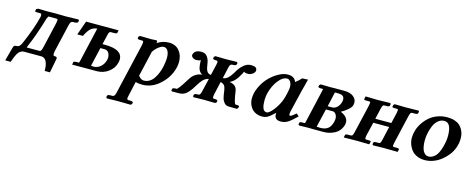

<svg xmlns="http://www.w3.org/2000/svg" viewBox="-36 -1032 4490 1843"><g transform="rotate(15 2208.5 -110.0)"><path d="M169.9 -54.2Q168.5 -45.9 166 -45.9H293Q304.7 -45.9 310.3 -55.9Q315.9 -65.9 321.8 -90.8L379.9 -341.8Q384.8 -363.8 384.8 -373Q384.8 -387.2 372.1 -387.2H292Q290.5 -387.2 279.8 -363.8Q227.1 -186.5 179.2 -77.1Q170.4 -56.2 169.9 -54.2ZM152.8 0Q137.7 0 124.5 7.1Q111.3 14.2 102.5 24.4Q93.8 34.7 85.7 49.8Q77.6 64.9 73 77.1Q68.4 89.4 62.7 104.7Q57.1 120.1 54.2 127H0L38.1 -12.2Q42 -26.9 50.8 -31Q59.6 -35.2 79.1 -35.2Q97.7 -35.2 117.2 -74.2Q191.9 -245.6 220.2 -365.2Q220.2 -367.2 220.7 -371.8Q221.2 -376.5 221.2 -378.9Q221.2 -397 208 -397H181.2Q153.3 -397 154.8 -405.8L160.2 -424.8L178.2 -434.1Q235.8 -432.1 252 -432.1H284.2Q300.8 -433.1 345.2 -433.1Q356.9 -433.1 376.2 -432.6Q395.5 -432.1 403.8 -432.1Q421.9 -431.2 459 -431.2L579.1 -434.1L585 -423.8L582 -409.2Q580.6 -404.3 570.6 -400.6Q560.5 -397 549.8 -397H533.2Q519.5 -397 512.5 -387.7Q505.4 -378.4 500 -355L436 -79.1Q433.1 -63.5 433.1 -55.2Q433.1 -35.2 443.8 -35.2Q472.2 -35.2 472.2 -21Q472.2 -20.5 471.7 -17.1Q471.2 -13.7 471.2 -11.2L444.8 127H392.1V117.2Q392.1 98.1 389.4 80.3Q386.7 62.5 379.9 43Q373 23.4 358.4 11.7Q343.8 0 323.2 0Z M852.1 -223.1 809.1 -36.1Q817.9 -34.2 833 -34.2Q874 -34.2 904.8 -62Q935.5 -89.8 945.8 -134.8Q947.8 -145.5 947.8 -152.8Q947.8 -180.2 934.6 -201.7Q921.4 -223.1 893.1 -223.1ZM689 -35.2Q689.9 -35.2 690.7 -36.4Q691.4 -37.6 692.1 -40.3Q692.9 -43 693.6 -45.7Q694.3 -48.3 695.6 -53Q696.8 -57.6 697.8 -61L774.9 -396Q738.8 -392.6 713.6 -372.1Q688.5 -351.6 659.7 -293H604L653.8 -433.1H953.1L977.1 -432.1L970.7 -404.8Q968.3 -397 941.9 -397H911.1Q899.4 -397 894.3 -389.9Q889.2 -382.8 883.8 -358.9L861.8 -265.1H886.7Q1060.1 -265.1 1060.1 -166Q1060.1 -148.4 1055.7 -133.8Q1042.5 -76.2 991.5 -38.1Q940.4 0 875 0H630.9L636.7 -27.8Q637.2 -30.8 646.7 -33Q656.2 -35.2 666 -35.2Z M1337.9 -314.9 1280.8 -67.9 1275.9 -69.8Q1302.2 -29.8 1334 -29.8Q1365.2 -29.8 1390.9 -45.7Q1416.5 -61.5 1434.1 -88.9Q1451.7 -116.2 1463.4 -145.8Q1475.1 -175.3 1482.9 -210Q1493.7 -263.7 1493.7 -296.9Q1493.7 -342.8 1478.8 -367.4Q1463.9 -392.1 1438 -392.1Q1417.5 -392.1 1388.4 -370.6Q1359.4 -349.1 1335.9 -313ZM1362.8 -423.8 1358.9 -408.2Q1413.6 -444.8 1475.6 -444.8Q1541.5 -444.8 1578.6 -400.9Q1615.7 -356.9 1615.7 -290Q1615.7 -263.7 1609.9 -236.8Q1583.5 -124 1489.7 -46.9Q1417.5 12.2 1329.6 12.2Q1289.1 12.2 1263.7 3.9L1231 150.9Q1226.6 171.9 1226.6 172.9Q1226.6 189.9 1241.7 189.9H1260.7Q1272.9 189.9 1281 193.4Q1289.1 196.8 1287.6 202.1L1284.7 216.8L1272.9 227.1Q1191.9 225.1 1153.8 225.1L1035.6 227.1L1028.8 216.8L1031.7 202.1Q1035.2 189.9 1064.9 189.9H1083Q1105 189.9 1112.8 150.9L1231 -357.9Q1233.9 -372.1 1233.9 -379.9Q1233.9 -389.2 1230.5 -393.1Q1227.1 -397 1218.8 -397H1199.7Q1170.9 -397 1173.8 -410.2L1176.8 -423.8L1189 -434.1Q1268.6 -432.1 1304.7 -432.1L1355 -435.1Z M2051.3 -207 2021.5 -75.2Q2018.6 -61.5 2018.6 -53.2Q2018.6 -35.2 2032.2 -35.2H2041.5Q2054.2 -35.2 2061.5 -32Q2068.8 -28.8 2067.4 -22.9L2064.5 -7.8L2052.2 1Q1982.4 -1 1943.4 -1L1837.4 1L1830.6 -7.8L1834.5 -22.9Q1837.4 -35.2 1866.2 -35.2H1874.5Q1886.2 -35.2 1892.3 -44.7Q1898.4 -54.2 1903.3 -75.2L1934.6 -207Q1902.3 -199.7 1880.1 -177.5Q1857.9 -155.3 1833.5 -113.8Q1820.3 -91.8 1811 -77.9Q1801.8 -64 1783.9 -43.2Q1766.1 -22.5 1745.4 -11.5Q1724.6 -0.5 1701.7 0L1622.6 1L1615.2 -7.8L1618.7 -22.9Q1622.1 -35.2 1653.3 -35.2H1660.6Q1674.3 -35.2 1751.5 -160.2Q1791 -222.7 1863.3 -230Q1820.8 -249.5 1815.4 -317.9Q1813.5 -350.1 1813.5 -357.9V-361.8L1812.5 -360.8Q1799.3 -351.1 1768.6 -351.1Q1750 -351.1 1735.1 -362.1Q1720.2 -373 1720.2 -387.2Q1720.2 -388.2 1720.7 -390.1Q1721.2 -392.1 1721.2 -393.1Q1732.9 -439.9 1800.3 -439.9Q1839.8 -439.9 1859.9 -410.4Q1879.9 -380.9 1884.3 -338.9Q1889.6 -295.4 1902.6 -272.9Q1915.5 -250.5 1943.4 -249L1969.2 -359.9Q1972.7 -376 1972.7 -380.9Q1972.7 -397 1957.5 -397H1949.2Q1936 -397 1929 -400.4Q1921.9 -403.8 1923.3 -410.2L1926.3 -423.8L1938.5 -434.1Q2007.3 -432.1 2043.5 -432.1L2153.3 -434.1L2160.6 -423.8L2157.2 -410.2Q2155.8 -404.3 2146.5 -400.6Q2137.2 -397 2124.5 -397H2116.2Q2104.5 -397 2097.7 -388.4Q2090.8 -379.9 2086.4 -359.9L2061.5 -249Q2089.8 -250.5 2113 -272.7Q2136.2 -294.9 2162.6 -338.9H2161.6Q2185.5 -380.9 2219.2 -410.4Q2252.9 -439.9 2292.5 -439.9Q2351.6 -439.9 2351.6 -404.8Q2351.6 -397 2350.6 -393.1Q2345.7 -377 2325.4 -364Q2305.2 -351.1 2284.7 -351.1Q2252.4 -351.1 2245.6 -360.8L2243.7 -361.8Q2234.4 -340.8 2220.2 -317.9Q2206.1 -289.6 2183.1 -265.4Q2160.2 -241.2 2133.3 -230Q2204.1 -222.2 2212.4 -160.2Q2217.8 -119.1 2227.5 -77.1Q2237.3 -35.2 2246.6 -35.2H2253.4Q2259.8 -35.2 2264.4 -34.9Q2269 -34.7 2273.9 -33.4Q2278.8 -32.2 2281 -29.5Q2283.2 -26.9 2282.2 -22.9L2278.3 -7.8L2267.6 1L2188.5 0Q2173.3 0 2161.4 -5.4Q2149.4 -10.7 2141.4 -21.2Q2133.3 -31.7 2127.7 -41.5Q2122.1 -51.3 2118.4 -66.9Q2114.7 -82.5 2113 -90.8Q2111.3 -99.1 2109.4 -113.8Q2106.9 -133.3 2105.2 -142.8Q2103.5 -152.3 2099.4 -166Q2095.2 -179.7 2089.6 -186.3Q2084 -192.9 2074.5 -198.7Q2064.9 -204.6 2051.3 -207Z M2676.3 -194.8Q2689.5 -230.5 2698.2 -272.9Q2707 -315.4 2707 -331.1Q2707 -361.8 2694.1 -383.3Q2681.2 -404.8 2660.2 -404.8Q2622.1 -404.8 2584.7 -362.8Q2547.4 -320.8 2525.4 -261.7Q2503.4 -202.6 2503.4 -150.9Q2503.4 -127.4 2505.1 -110.4Q2506.8 -93.3 2511.7 -75.9Q2516.6 -58.6 2527.1 -49.3Q2537.6 -40 2553.2 -40Q2574.7 -40 2613.5 -87.4Q2652.3 -134.8 2676.3 -194.8ZM2643.1 -39.1Q2643.1 -51.8 2644 -58.1L2642.1 -59.1Q2596.7 -15.6 2573.2 -2.9Q2549.8 9.8 2519 9.8Q2489.3 9.8 2465.1 0.2Q2440.9 -9.3 2425.5 -23.9Q2410.2 -38.6 2399.9 -57.9Q2389.6 -77.1 2385.5 -95.7Q2381.3 -114.3 2381.3 -131.8Q2381.3 -188.5 2408.4 -246.6Q2435.5 -304.7 2476.1 -347.2Q2516.6 -389.6 2565.7 -416.7Q2614.7 -443.8 2657.2 -443.8Q2724.1 -443.8 2741.2 -392.1Q2770.5 -412.6 2798.3 -443.8L2853 -446.8Q2855 -446.8 2855 -443.8L2823.2 -320.8L2776.4 -125Q2769 -99.1 2769 -83Q2769 -66.9 2778.3 -66.9Q2792 -66.9 2835.4 -105L2860.4 -82Q2805.2 -27.8 2774.2 -9Q2743.2 9.8 2705.1 9.8Q2671.4 9.8 2657.2 -5.6Q2643.1 -21 2643.1 -39.1Z M3104 -249H3146Q3176.3 -249 3198.2 -271.2Q3220.2 -293.5 3227.5 -324.2Q3231 -336.4 3231 -347.2Q3231 -394 3173.8 -394Q3167 -394 3159.2 -394.5Q3151.4 -395 3149.9 -395Q3147.9 -395 3143.6 -394.5Q3139.2 -394 3136.7 -394ZM3095.7 -214.8 3052.7 -32.2Q3073.2 -29.8 3086.9 -29.8Q3135.7 -29.8 3164.1 -51.3Q3192.4 -72.8 3204.6 -125Q3208 -140.6 3208 -149.9Q3208 -178.2 3194.8 -196.5Q3181.6 -214.8 3162.6 -214.8ZM2887.7 1 2877.9 -7.8 2882.8 -27.8Q2884.3 -35.2 2908.7 -35.2H2933.6Q2937.5 -37.1 2940.9 -55.2L3013.7 -372.1Q3017.1 -387.7 3017.8 -390.9Q3018.6 -394 3017.6 -397H2993.7Q2988.3 -397 2981.9 -398.4Q2975.6 -399.9 2971.9 -402.1Q2968.3 -404.3 2968.8 -405.8L2973.6 -423.8L2984.9 -434.1L3076.7 -432.1Q3084.5 -432.1 3099.9 -432.6Q3115.2 -433.1 3122.6 -433.1H3219.7Q3276.4 -433.1 3309.6 -408.7Q3342.8 -384.3 3342.8 -345.2Q3342.8 -335 3339.8 -323.2Q3334.5 -300.3 3302.2 -273.2Q3270 -246.1 3238.8 -230Q3271.5 -217.8 3292.7 -195.3Q3314 -172.9 3314 -143.1Q3314 -129.9 3312 -124Q3304.2 -90.3 3284.2 -65.2Q3264.2 -40 3237.5 -26.4Q3210.9 -12.7 3184.1 -6.3Q3157.2 0 3129.9 0H3023.9L2976.6 -1Q2963.9 -0.5 2932.1 0Q2900.4 0.5 2887.7 1Z M3483.9 -355Q3488.8 -378.4 3488.8 -384.8Q3488.8 -392.1 3485.6 -394.5Q3482.4 -397 3474.6 -397H3449.7Q3421.9 -397 3424.8 -405.8L3429.7 -428.2L3431.6 -434.1L3555.7 -431.2Q3573.7 -431.6 3616.5 -432.6Q3659.2 -433.6 3676.8 -434.1L3682.6 -423.8L3679.7 -407.2Q3676.8 -397 3649.9 -397H3628.9Q3617.2 -397 3612.3 -389.6Q3607.4 -382.3 3600.6 -355L3576.7 -251H3735.8L3759.8 -354Q3764.6 -377.4 3764.6 -384.8Q3764.6 -392.1 3761.7 -394.5Q3758.8 -397 3751.5 -397H3730.5Q3702.6 -397 3705.6 -405.8L3709.5 -423.8L3720.7 -434.1L3831.5 -432.1Q3884.3 -432.1 3957.5 -434.1L3964.8 -423.8L3959.5 -407.2Q3958 -397 3930.7 -397H3905.8Q3893.6 -397 3888.4 -389.4Q3883.3 -381.8 3876.5 -354L3812.5 -77.1Q3807.6 -51.8 3807.6 -46.9Q3807.6 -40 3810.8 -37.6Q3814 -35.2 3821.8 -35.2H3847.7Q3856.4 -35.2 3862.3 -33.7Q3868.2 -32.2 3870.4 -30Q3872.6 -27.8 3871.6 -24.9L3867.7 -4.9L3864.7 1L3730.5 -1Q3714.8 -0.5 3675.8 0Q3636.7 0.5 3620.6 1L3613.8 -7.8L3617.7 -25.9Q3619.1 -35.2 3646.5 -35.2H3667.5Q3679.2 -35.2 3684.3 -42.7Q3689.5 -50.3 3695.8 -77.1L3725.6 -209H3567.9L3536.6 -78.1Q3532.7 -59.1 3532.7 -47.9Q3532.7 -40.5 3535.4 -38.3Q3538.1 -36.1 3545.9 -35.2H3565.4Q3579.6 -35.2 3585.9 -33Q3592.3 -30.8 3590.8 -25.9L3585.4 -4.9L3583.5 1L3455.6 -1Q3439 -1 3393.3 0Q3347.7 1 3330.6 1L3331.5 -4.9L3336.4 -25.9Q3338.4 -35.2 3365.7 -35.2H3390.6Q3402.8 -35.6 3407.7 -43.2Q3412.6 -50.8 3419.4 -78.1Z M4161.6 -33.2Q4190.9 -33.2 4215.1 -52Q4239.3 -70.8 4253.2 -98.6Q4267.1 -126.5 4276.6 -160.6Q4286.1 -194.8 4289.8 -222.4Q4293.5 -250 4293.5 -272Q4293.5 -402.8 4223.6 -402.8Q4189 -402.8 4161.9 -379.6Q4134.8 -356.4 4119.6 -320.1Q4104.5 -283.7 4096.7 -245.8Q4088.9 -208 4088.9 -172.9Q4088.9 -137.7 4094.5 -111.1Q4100.1 -84.5 4107.9 -70.3Q4115.7 -56.2 4126.2 -47.1Q4136.7 -38.1 4145 -35.6Q4153.3 -33.2 4161.6 -33.2ZM3962.4 -165Q3962.4 -201.7 3973.9 -240.2Q3985.4 -278.8 4009.3 -315.2Q4033.2 -351.6 4065.9 -380.4Q4098.6 -409.2 4144.5 -426.5Q4190.4 -443.8 4242.7 -443.8Q4282.7 -443.8 4314 -433.6Q4345.2 -423.3 4364.3 -406.7Q4383.3 -390.1 4395.8 -367.9Q4408.2 -345.7 4412.8 -324Q4417.5 -302.2 4417.5 -278.8Q4417.5 -232.9 4401.6 -188.5Q4385.7 -144 4357.9 -108.9Q4330.1 -73.7 4294.7 -46.6Q4259.3 -19.5 4218.3 -4.9Q4177.2 9.8 4136.7 9.8Q4096.2 9.8 4064 -3.4Q4031.7 -16.6 4013.2 -35.9Q3994.6 -55.2 3982.7 -80.1Q3970.7 -105 3966.6 -125.7Q3962.4 -146.5 3962.4 -165Z"/></g></svg>

Font: Linux Libertine
Style: Bold Italic
Weight: 700
Italic angle: -11.5°
Designer: Philipp H. Poll
Foundry: Philipp H. Poll
Version: Version 4.0.5